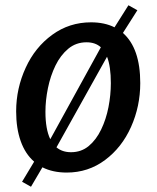

<svg xmlns="http://www.w3.org/2000/svg" viewBox="-20 -649 598 731"><path d="M98 62 64 43 110 -33.5Q76 -63 58.8 -111.8Q41.5 -160.5 41.5 -225Q41.5 -312.5 78 -391.5Q113.5 -469 178.8 -516.5Q244 -564 326.5 -564Q378 -564 416 -545L469 -629L503 -610L448 -523.5Q514 -465.5 514 -332.5Q514 -244.5 479 -166Q444 -87.5 380 -39.8Q316 8 234 8Q181 8 141.5 -12ZM153 -223.5Q153 -157 171.5 -119L364 -469Q343 -488 309.5 -488Q269.5 -488 240 -463.5Q210.5 -439 191.2 -399.5Q172 -360 162.5 -313.5Q153 -267 153 -223.5ZM250.5 -69.5Q289.5 -69.5 318 -93.2Q346.5 -117 365.2 -156Q384 -195 393 -241.2Q402 -287.5 402 -332.5Q402 -396.5 387.5 -433L195 -88Q217 -69.5 250.5 -69.5Z"/></svg>

Font: Merriweather Sans Italic
Style: Regular
Weight: 400
Italic angle: -7.5°
Designer: Eben Sorkin
Foundry: Eben Sorkin
Version: Version 1.008; ttfautohint (v1.7.19-72a1) -l 8 -r 50 -G 200 